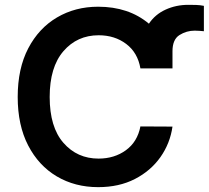

<svg xmlns="http://www.w3.org/2000/svg" viewBox="-20 -765 864 795"><path d="M386.4 9.9Q290.5 9.9 215.2 -34.6Q139.9 -79.2 96.6 -162.8Q53.3 -246.4 53.3 -363.6Q53.3 -481.2 96.9 -564.8Q140.6 -648.4 216.1 -692.8Q291.5 -737.2 386.4 -737.2Q512.8 -737.2 596.6 -666.9Q622.2 -705.3 665.5 -725.1Q708.8 -745 759.9 -745Q776.6 -745 792.4 -744.5Q808.2 -744 824.2 -740.8V-635.7Q816.8 -636.4 805.8 -637.3Q794.7 -638.1 786.2 -638.1Q752.1 -638.1 723.2 -619.9Q694.2 -601.6 694.2 -552.9V-481.9H561.4Q550.1 -547.2 502.5 -583.1Q454.9 -619 388.5 -619Q299.4 -619 242.5 -552.9Q185.7 -486.9 185.7 -363.6Q185.7 -238.6 242.7 -173.5Q299.7 -108.3 388.1 -108.3Q453.5 -108.3 501.2 -142.9Q549 -177.6 561.4 -241.5L694.2 -240.8Q684.3 -171.2 644.2 -114.3Q604 -57.5 538.5 -23.8Q473 9.9 386.4 9.9Z"/></svg>

Font: Linik Sans SemiBold
Style: Regular
Weight: 600
Designer: Rasmus Andersson (font), Cristiano Sobral (main changes)
Foundry: rsms
Version: Version 3.018;June 1, 2022;FontCreator 14.0.0.2814 64-bit; t